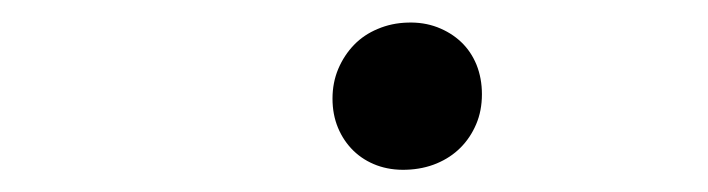

<svg xmlns="http://www.w3.org/2000/svg" viewBox="-20 -435 627 170"><path d="M274.4 -347.7Q274.4 -361.8 279.5 -374Q284.7 -386.2 293.5 -395.3Q302.2 -404.3 314.5 -409.4Q326.7 -414.6 340.8 -415Q355 -415.5 367.2 -410.9Q379.4 -406.2 388.2 -397.9Q397 -389.6 401.9 -377.7Q406.7 -365.7 406.7 -351.6Q406.7 -336.9 401.6 -325Q396.5 -313 387.7 -304.2Q378.9 -295.4 366.7 -290.3Q354.5 -285.2 339.8 -284.7Q325.7 -284.2 313.7 -288.6Q301.8 -293 293 -301.5Q284.2 -310.1 279.3 -321.8Q274.4 -333.5 274.4 -347.7Z"/></svg>

Font: Roboto Mono Medium
Style: Italic
Weight: 500
Designer: Google
Version: Version 2.000985; 2015; ttfautohint (v1.3)